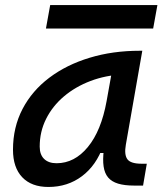

<svg xmlns="http://www.w3.org/2000/svg" viewBox="-20 -721 636 751"><path d="M169.4 10.3Q103 10.3 66.9 -27.8Q30.8 -65.9 30.8 -135.3Q30.8 -223.1 68.1 -294.7Q105.5 -366.2 172.9 -417Q240.2 -467.8 330.6 -495.1Q420.9 -522.5 526.9 -522.5H536.6L472.2 -154.8Q465.3 -115.7 478.3 -98.1Q491.2 -80.6 534.2 -80.6H554.2L539.6 4.9H504.9Q467.3 4.9 442.1 -2.7Q417 -10.3 403.1 -26.6Q389.2 -43 385.3 -69.8Q381.3 -96.7 386.2 -135.3L414.6 -122.6H357.9L383.8 -150.9Q356.9 -74.2 300.8 -32Q244.6 10.3 169.4 10.3ZM201.2 -82.5Q271.5 -82.5 323.7 -146Q376 -209.5 397 -325.7L422.4 -467.3L461.9 -429.7Q393.6 -426.8 334.2 -404.3Q274.9 -381.8 230.2 -344Q185.5 -306.2 160.4 -256.1Q135.3 -206.1 135.3 -147.5Q135.3 -116.2 152.6 -99.4Q169.9 -82.5 201.2 -82.5ZM159.7 -609.4 176.3 -701.2H595.7L579.1 -609.4Z"/></svg>

Font: Cascadia Code PL
Style: Italic
Weight: 400
Italic angle: -10°
Monospace: yes
Designer: Aaron Bell
Foundry: Saja Typeworks
Version: Version 2404.023